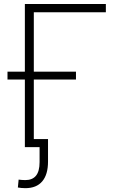

<svg xmlns="http://www.w3.org/2000/svg" viewBox="-20 -748 609 976"><path d="M518.1 -727.5V-685.5H151.9V0H106.4V-727.5ZM18.1 -343.8V-383.8H366.2V-343.8ZM108.9 208.5Q98.1 208.5 88.4 207.5Q78.6 206.5 70.8 205.1L74.7 165Q82 166 90.6 166.7Q99.1 167.5 108.4 167.5Q144.5 167.5 162.8 145.3Q181.2 123 181.2 76.2V0H133.3V-41H224.1V73.2Q224.1 139.2 194.8 173.8Q165.5 208.5 108.9 208.5Z"/></svg>

Font: Inter 18pt ExtraLight
Style: Regular
Weight: 250
Designer: Rasmus Andersson
Foundry: rsms
Version: Version 4.001;git-66647c0bb